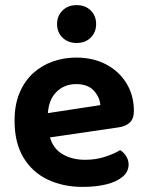

<svg xmlns="http://www.w3.org/2000/svg" viewBox="-20 -718 579 753"><path d="M123.8 -171.4 118.5 -266.8 373.6 -305.8Q370.9 -337.7 347.5 -363Q324.1 -388.2 278.6 -388.2Q231.1 -388.2 199.8 -355.9Q168.6 -323.6 167.3 -263.7L171.2 -200.8Q180.2 -143.3 219.1 -117.3Q258 -91.3 313.9 -91.3Q355.9 -91.3 392.5 -103.3Q429.2 -115.3 451.2 -129.3Q465.5 -120.4 474.9 -105.2Q484.4 -90.1 484.4 -72.9Q484.4 -44.6 460.9 -24.8Q437.4 -5 397 5Q356.5 15 304.6 15Q227 15 166.5 -14Q106 -43 71.6 -100.8Q37.1 -158.6 37.1 -244.6Q37.1 -307.5 56.9 -354.3Q76.7 -401.1 110.5 -431.5Q144.3 -461.8 187.6 -477Q230.9 -492.2 278.3 -492.2Q345.9 -492.2 396.6 -465.2Q447.4 -438.2 476.2 -391Q505.1 -343.9 505.1 -282.5Q505.1 -252.6 489.1 -237.5Q473.2 -222.4 444.6 -218.4ZM357 -623.5Q357 -591.6 335.9 -570.5Q314.8 -549.4 280.2 -549.4Q246.6 -549.4 225.2 -570.5Q203.8 -591.6 203.8 -623.5Q203.8 -655.7 225.2 -676.8Q246.5 -697.9 280 -697.9Q315.1 -697.9 336 -676.8Q357 -655.7 357 -623.5Z"/></svg>

Font: Baloo Tammudu 2
Style: Regular
Weight: 400
Designer: Maithili Shingre, Omkar Shende and Ek Type
Foundry: Ek Type
Version: Version 1.700